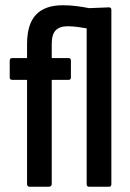

<svg xmlns="http://www.w3.org/2000/svg" viewBox="-20 -711 495 731"><path d="M91 0Q88 0 85.5 -3Q83 -6 83 -10V-407H27Q17 -407 17 -416V-480Q17 -490 27 -490H83V-543Q83 -619 117 -655Q151 -691 219 -691Q248 -691 273.5 -687.5Q299 -684 319 -680L395 -683Q404 -683 404 -673V-10Q404 0 395 0H319Q310 0 310 -10V-603Q294 -606 275 -608.5Q256 -611 237 -611Q207 -611 192 -595.5Q177 -580 177 -545V-490H241Q250 -490 250 -480V-416Q250 -407 241 -407H177V-10Q177 -6 174 -3Q171 0 167 0Z"/></svg>

Font: Sofia Sans Condensed SemiBold
Style: Regular
Weight: 600
Designer: Botio Nikoltchev, Ani Petrova
Foundry: lettersoup
Version: Version 4.101